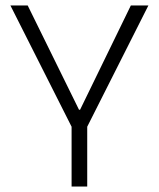

<svg xmlns="http://www.w3.org/2000/svg" viewBox="-20 -680 578 700"><path d="M241 0V-218L18 -660H81L268 -280H272L457 -660H521L298 -218V0Z"/></svg>

Font: Bricolage Grotesque 96pt ExtraBold ExtraLight
Style: Regular
Weight: 250
Version: Version 1.001;gftools[0.9.33.dev8+g029e19f]